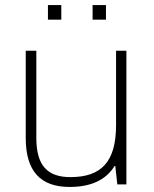

<svg xmlns="http://www.w3.org/2000/svg" viewBox="-20 -731 609 761"><path d="M170 -653H223V-711H170ZM347 -653H400V-711H347ZM256 10C341 10 400 -18 434 -73H437L445 0H481V-530H440V-235C440 -90 382 -29 259 -29C167 -29 124 -76 124 -184V-530H82V-184C82 -54 139 10 256 10Z"/></svg>

Font: Kathrein 35 Thin
Style: Regular
Weight: 250
Designer: Lazydogs Typefoundry, based on Open Sans by Ascender Corporation
Foundry: Lazydogs Typefoundry
Version: Version 1.003;PS 001.003;hotconv 1.0.88;makeotf.lib2.5.64775